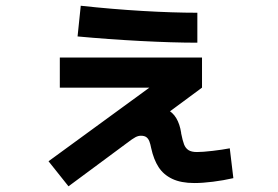

<svg xmlns="http://www.w3.org/2000/svg" viewBox="-20 -620 978 675"><path d="M150.6 -53.1 568.8 -358.3 580 -311.9H190.3V-417.7H690.2V-311.9L485.1 -160.2L432.1 -174.1Q434.8 -208.5 456.2 -227.6Q477.6 -246.6 512.8 -246.6Q544.1 -246.6 565.6 -236.1Q587.2 -225.5 599.6 -204.7Q612.1 -183.9 616.9 -152.9Q616.9 -151.9 616.9 -151Q622.1 -125.2 627.2 -112Q632.4 -98.8 642.9 -92.1Q653.4 -85.5 672.6 -85.5Q692.3 -85.5 727.4 -89.6Q762.5 -93.7 787.8 -98.6L800.4 6.3Q765.3 14.3 728.6 18.9Q691.9 23.5 663.3 23.5Q616.2 23.5 585.5 8.8Q554.8 -5.8 537.6 -32.4Q520.3 -59 511.5 -99.3Q508.7 -114 505 -123.4Q501.3 -132.8 494.5 -137.8Q487.7 -142.8 475.3 -142.8Q466.1 -142.8 456.4 -137.8Q446.6 -132.8 424.7 -116L220.8 35ZM252.7 -491.9 263.9 -599.8Q373.9 -587.8 480.9 -581.5Q587.9 -575.2 673.8 -575.2V-469.9Q587.7 -469.9 474 -475.9Q360.3 -481.9 252.7 -491.9Z"/></svg>

Font: Pretendard JP Variable
Style: Regular
Weight: 400
Designer: Base glyphs from Inter by Rasmus Andersson; Hangul glyphs from Noto Sans CJK(Source Han Sans) by Jang Soo-young and Kang
Foundry: Kil Hyung-jin
Version: Version 1.307;Glyphs 3.2 (3192)